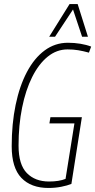

<svg xmlns="http://www.w3.org/2000/svg" viewBox="-20 -922 472 952"><path d="M220 10Q134 10 86 -40Q38 -90 38 -197Q38 -308 57.5 -402Q77 -496 113.5 -565Q150 -634 201.5 -672Q253 -710 317 -710Q349 -710 379 -705Q409 -700 432 -691L421 -661Q392 -669 367.5 -673Q343 -677 315 -677Q261 -677 216.5 -641Q172 -605 139.5 -540Q107 -475 89.5 -388Q72 -301 72 -200Q72 -106 113 -64Q154 -22 223 -22Q273 -22 305 -35L349 -310H225L230 -341H386L334 -10Q314 -2 284 4Q254 10 220 10ZM224 -740 325 -902H365L416 -740H387L342 -875L253 -740Z"/></svg>

Font: Georama SemiCondensed ExtraLight
Style: Italic
Weight: 200
Width: 4
Italic angle: -9°
Designer: Jean-Baptiste Levee
Foundry: Production Type
Version: Version 1.000